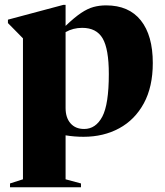

<svg xmlns="http://www.w3.org/2000/svg" viewBox="-20 -547 676 786"><path d="M311.5 204V219.5H21V204L74 187V-390Q64.5 -400.5 52.5 -412Q40.5 -423.5 12.5 -452.5V-466.5L239 -527H248.5V-441Q284.5 -475.5 311.8 -493.8Q339 -512 363.2 -518.5Q387.5 -525 414.5 -525Q507.5 -525 556.5 -463.5Q605.5 -402 605.5 -289Q605.5 -191.5 568.8 -124Q532 -56.5 468 -21.8Q404 13 322 13Q284 13 248.5 7V187ZM425.5 -244Q425.5 -346.5 400.2 -389.8Q375 -433 316.5 -433Q279 -433 248.5 -415.5V-105Q248.5 -65 268.8 -42Q289 -19 324.5 -19Q372 -19 398.8 -69.5Q425.5 -120 425.5 -244Z"/></svg>

Font: Newsreader 72pt
Style: Bold
Weight: 700
Designer: Hugues Gentile
Foundry: Production Type
Version: Version 1.003; ttfautohint (v1.8.3)